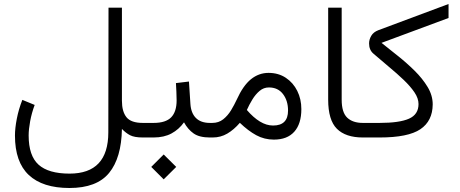

<svg xmlns="http://www.w3.org/2000/svg" viewBox="-20 -691 2311 965"><path d="M154.3 -163.6Q139.2 -123 131.6 -82Q124 -41 124 -10.3Q124 91.8 173.8 136.7Q223.6 181.6 329.6 181.6Q524.4 181.6 524.4 -25.9L525.4 -652.3H592.8V-184.6Q592.8 -130.4 615.7 -101.8Q638.7 -73.2 697.8 -73.2H712.4V0H698.2Q655.8 0 634 -11.2Q612.3 -22.5 592.8 -43Q590.3 102.5 528.3 178.2Q466.3 253.9 329.1 253.9Q194.3 253.9 124.8 188.7Q55.2 123.5 55.2 -9.8Q55.2 -46.4 64.5 -94.2Q73.7 -142.1 92.3 -189Z M1047.9 0H1034.7Q981.9 0 953.1 -20.3Q924.3 -40.5 904.8 -76.2Q879.4 -40.5 842 -20.3Q804.7 0 752 0H692.9V-73.2H752Q813 -73.2 840.3 -101.3Q867.7 -129.4 867.7 -186.5Q867.7 -208 866.5 -230.5Q865.2 -252.9 864.3 -273.4L929.7 -281.2L937 -168.9Q939.9 -123 964.6 -98.1Q989.3 -73.2 1035.2 -73.2H1047.9ZM740.2 147.9 802.7 85.4 865.7 147.9 802.7 210.4Z M1185.5 -73.7Q1155.8 -39.1 1122.3 -19.5Q1088.9 0 1049.3 0H1028.3V-73.2H1046.9Q1079.1 -73.2 1102.1 -91.6Q1125 -109.9 1141.4 -137Q1157.7 -164.1 1169.9 -190.4Q1201.7 -260.7 1241.2 -292.7Q1280.8 -324.7 1329.6 -324.7Q1379.4 -324.7 1416.5 -300Q1453.6 -275.4 1474.1 -234.1Q1494.6 -192.9 1494.6 -142.6Q1494.6 -68.8 1459.2 -29.1Q1423.8 10.7 1356.4 10.7Q1308.6 10.7 1267.8 -11.5Q1227.1 -33.7 1185.5 -73.7ZM1220.7 -138.2Q1253.4 -100.1 1286.4 -80.1Q1319.3 -60.1 1352.5 -60.1Q1427.7 -60.1 1427.7 -135.3Q1427.7 -185.1 1402.3 -218.3Q1377 -251.5 1331.5 -251.5Q1305.2 -251.5 1284.7 -234.1Q1264.2 -216.8 1248.3 -190.7Q1232.4 -164.6 1220.7 -138.2Z M1816.9 0H1803.7Q1717.3 0 1673.3 -43.7Q1629.4 -87.4 1629.4 -190.4V-652.3H1697.3V-189.9Q1697.3 -126 1725.1 -99.6Q1752.9 -73.2 1803.7 -73.2H1816.9Z M2154.8 -166.5Q2154.3 -83 2092.8 -41.5Q2031.2 0 1888.2 0H1797.4V-73.2H1887.7Q1987.8 -73.2 2035.6 -94.5Q2083.5 -115.7 2083.5 -168Q2083.5 -196.8 2063 -227.1Q2042.5 -257.3 2009 -289.3Q1975.6 -321.3 1935.8 -354.2Q1896 -387.2 1857.4 -420.9Q1835 -439.5 1835 -472.7Q1835 -492.2 1845.9 -511Q1856.9 -529.8 1881.3 -539.1L2234.4 -670.9V-600.6L1897.5 -475.6Q1935.1 -445.3 1979.5 -410.2Q2023.9 -375 2063.7 -335.7Q2103.5 -296.4 2129.2 -253.9Q2154.8 -211.4 2154.8 -166.5Z"/></svg>

Font: Vazir Light WOL-UI
Style: Light-WOL-UI
Weight: 300
Designer: Saber Rastikerdar
Foundry: Saber Rastikerdar
Version: Version 30.1.0